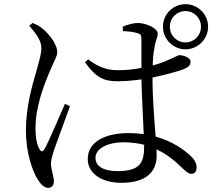

<svg xmlns="http://www.w3.org/2000/svg" viewBox="-20 -848 1040 919"><path d="M760 -720C760 -661 808 -612 868 -612C927 -612 976 -661 976 -720C976 -780 927 -828 868 -828C808 -828 760 -780 760 -720ZM793 -720C793 -762 826 -795 868 -795C909 -795 942 -762 942 -720C942 -678 909 -645 868 -645C826 -645 793 -678 793 -720ZM120 -725C155 -684 179 -652 178 -616C177 -583 165 -548 152 -500C135 -440 104 -340 104 -221C104 -120 135 -27 162 13C176 35 192 51 210 51C228 51 238 39 238 20C238 -4 224 -35 224 -66C224 -82 230 -103 240 -134C253 -171 296 -287 315 -340L291 -351C268 -301 213 -167 192 -133C183 -120 175 -122 169 -134C158 -154 150 -182 150 -234C150 -339 191 -442 215 -499C239 -558 254 -577 254 -598C254 -641 207 -692 187 -708C169 -724 159 -728 136 -738ZM670 -155V-150C670 -69 651 -29 542 -29C482 -29 437 -48 437 -93C437 -141 505 -167 567 -167C605 -167 639 -163 670 -155ZM569 -699C596 -698 620 -695 639 -689C653 -685 657 -680 657 -657V-523C622 -516 583 -512 542 -512C485 -512 442 -533 402 -564L387 -550C441 -473 482 -459 544 -459C581 -459 619 -463 657 -468C659 -382 665 -277 668 -206C646 -209 622 -211 596 -211C488 -211 400 -172 400 -87C400 -15 471 27 560 27C683 27 730 -28 730 -104L729 -133C776 -112 814 -81 850 -46C869 -28 881 -16 896 -16C913 -16 921 -28 921 -48C921 -67 910 -86 890 -104C859 -132 806 -172 725 -194C719 -271 710 -373 710 -477C768 -489 818 -503 846 -512C879 -524 892 -533 892 -552C892 -572 860 -583 840 -584C831 -584 818 -574 776 -557C761 -550 739 -542 711 -535C712 -567 714 -595 719 -618C726 -662 735 -668 735 -688C735 -711 682 -738 639 -738C618 -738 587 -729 567 -720Z"/></svg>

Font: Harano Aji Mincho
Style: Regular
Weight: 400
Foundry: Masamichi Hosoda
Version: HaranoAjiMincho-Regular version 20230610;ttx 4.39.4